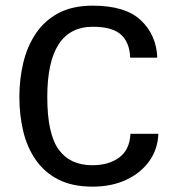

<svg xmlns="http://www.w3.org/2000/svg" viewBox="-20 -660 643 692"><path d="M313.5 12.7Q240.2 12.7 189.9 -13.2Q139.6 -39.1 108.4 -84.5Q77.1 -129.9 63.5 -188Q49.8 -246.1 49.8 -310.5Q49.8 -375 64 -434.1Q78.1 -493.2 109.4 -539.6Q140.6 -585.9 190.9 -612.8Q241.2 -639.6 314.5 -639.6Q432.6 -639.6 488.3 -586.4Q543.9 -533.2 546.9 -452.1H449.2Q447.3 -506.8 416 -535.2Q384.8 -563.5 314.5 -563.5Q150.4 -563.5 150.4 -310.5Q150.4 -177.7 191.4 -121.1Q232.4 -64.5 312.5 -64.5Q372.1 -64.5 409.7 -92.3Q447.3 -120.1 450.2 -177.7H550.8Q548.8 -123 518.6 -80.1Q488.3 -37.1 435.5 -12.2Q382.8 12.7 313.5 12.7Z"/></svg>

Font: Padauk Book
Style: Regular
Weight: 400
Designer: Debbi Hosken, Becca Hirsbrunner Spalinger
Foundry: SIL International
Version: Version 5.000